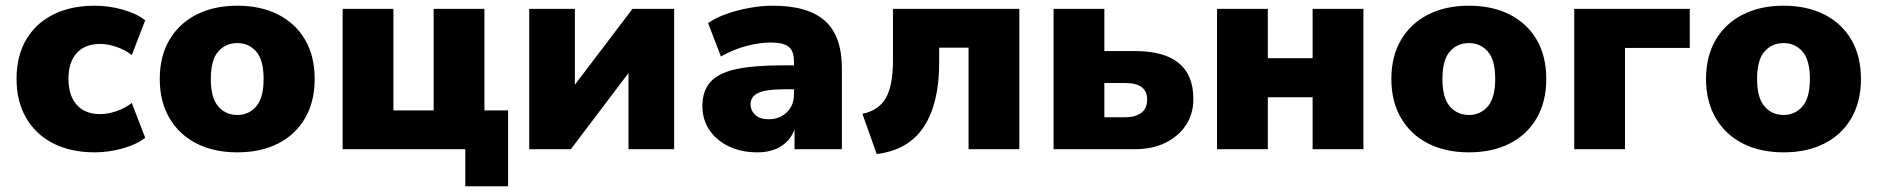

<svg xmlns="http://www.w3.org/2000/svg" viewBox="-20 -523 6581 673"><path d="M312 11Q229 11 167.5 -20Q106 -51 72 -109Q38 -167 38 -247Q38 -327 72 -384.5Q106 -442 167.5 -472.5Q229 -503 312 -503Q361 -503 409.5 -489.5Q458 -476 489 -452L442 -330Q419 -348 388.5 -358.5Q358 -369 331 -369Q278 -369 249 -337Q220 -305 220 -247Q220 -188 249 -155.5Q278 -123 331 -123Q358 -123 388.5 -133.5Q419 -144 442 -162L489 -40Q458 -16 409 -2.5Q360 11 312 11Z M812 11Q730 11 669 -20Q608 -51 574 -109Q540 -167 540 -246Q540 -326 574 -383.5Q608 -441 669 -472Q730 -503 812 -503Q894 -503 955 -472Q1016 -441 1049.5 -383.5Q1083 -326 1083 -246Q1083 -167 1049.5 -109Q1016 -51 955 -20Q894 11 812 11ZM812 -120Q852 -120 878 -150Q904 -180 904 -246Q904 -313 878 -342.5Q852 -372 812 -372Q771 -372 745 -342.5Q719 -313 719 -246Q719 -180 745 -150Q771 -120 812 -120Z M1611 130V0H1181V-492H1359V-136H1500V-492H1678V-136H1761V130Z M1835 0V-492H1995V-226L2197 -492H2343V0H2183V-267L1981 0Z M2635 11Q2578 11 2534.5 -10Q2491 -31 2466.5 -67.5Q2442 -104 2442 -151Q2442 -204 2470 -235.5Q2498 -267 2560 -280.5Q2622 -294 2725 -294H2763V-308Q2763 -344 2744.5 -359Q2726 -374 2681 -374Q2643 -374 2597 -362Q2551 -350 2507 -325L2462 -442Q2487 -460 2526 -474Q2565 -488 2608 -495.5Q2651 -503 2689 -503Q2812 -503 2871.5 -450Q2931 -397 2931 -283V0H2765V-70Q2752 -32 2718 -10.5Q2684 11 2635 11ZM2675 -105Q2712 -105 2737.5 -129Q2763 -153 2763 -192V-210H2725Q2666 -210 2638.5 -197.5Q2611 -185 2611 -158Q2611 -135 2627.5 -120Q2644 -105 2675 -105Z M3053 17 3003 -124Q3060 -136 3085 -179.5Q3110 -223 3110 -309V-492H3553V0H3375V-356H3272V-303Q3272 -161 3218.5 -79Q3165 3 3053 17Z M3673 0V-492H3851V-344H3958Q4163 -344 4163 -176Q4163 -124 4137 -84.5Q4111 -45 4065 -22.5Q4019 0 3958 0ZM3851 -112H3925Q3960 -112 3980.5 -127.5Q4001 -143 4001 -174Q4001 -232 3925 -232H3851Z M4246 0V-492H4424V-319H4581V-492H4759V0H4581V-182H4424V0Z M5129 11Q5047 11 4986 -20Q4925 -51 4891 -109Q4857 -167 4857 -246Q4857 -326 4891 -383.5Q4925 -441 4986 -472Q5047 -503 5129 -503Q5211 -503 5272 -472Q5333 -441 5366.5 -383.5Q5400 -326 5400 -246Q5400 -167 5366.5 -109Q5333 -51 5272 -20Q5211 11 5129 11ZM5129 -120Q5169 -120 5195 -150Q5221 -180 5221 -246Q5221 -313 5195 -342.5Q5169 -372 5129 -372Q5088 -372 5062 -342.5Q5036 -313 5036 -246Q5036 -180 5062 -150Q5088 -120 5129 -120Z M5498 0V-492H5903V-355H5676V0Z M6232 11Q6150 11 6089 -20Q6028 -51 5994 -109Q5960 -167 5960 -246Q5960 -326 5994 -383.5Q6028 -441 6089 -472Q6150 -503 6232 -503Q6314 -503 6375 -472Q6436 -441 6469.5 -383.5Q6503 -326 6503 -246Q6503 -167 6469.5 -109Q6436 -51 6375 -20Q6314 11 6232 11ZM6232 -120Q6272 -120 6298 -150Q6324 -180 6324 -246Q6324 -313 6298 -342.5Q6272 -372 6232 -372Q6191 -372 6165 -342.5Q6139 -313 6139 -246Q6139 -180 6165 -150Q6191 -120 6232 -120Z"/></svg>

Font: Nunito Sans Black
Style: Regular
Weight: 900
Designer: Vernon Adams
Foundry: Vernon Adams
Version: Version 3.006; ttfautohint (v1.8.3)